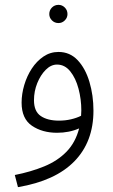

<svg xmlns="http://www.w3.org/2000/svg" viewBox="-20 -541 464 791"><path d="M54 230 41 180Q107 167 162 144.5Q217 122 254 84Q291 46 306 -12Q265 6 215 6Q154 6 111.5 -23Q69 -52 69 -118Q69 -154 80 -191Q91 -228 111 -258.5Q131 -289 159 -308Q187 -327 221 -327Q268 -327 300 -293Q332 -259 348.5 -203.5Q365 -148 365 -85Q365 43 286.5 123.5Q208 204 54 230ZM120 -128Q120 -82 148 -63Q176 -44 223 -44Q249 -44 272.5 -49.5Q296 -55 314 -64Q315 -74 315 -86Q315 -132 303.5 -175.5Q292 -219 269.5 -247Q247 -275 215 -275Q190 -275 168.5 -253.5Q147 -232 133.5 -198.5Q120 -165 120 -128ZM221 -446Q205 -446 194 -457Q183 -468 183 -483Q183 -499 194 -510Q205 -521 221 -521Q236 -521 247 -510Q258 -499 258 -483Q258 -468 247 -457Q236 -446 221 -446Z"/></svg>

Font: Noto Sans Arabic SemCond Light
Style: Regular
Weight: 300
Width: 4
Designer: Monotype Design Team, Nadine Chahine, Nizar Qandah and Khaled Hosny
Foundry: Monotype Imaging Inc.
Version: Version 2.012; ttfautohint (v1.8.4.7-5d5b)